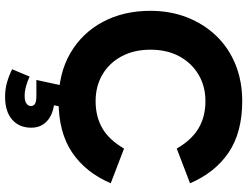

<svg xmlns="http://www.w3.org/2000/svg" viewBox="-126 -606 949 736"><g transform="rotate(90 348.0 -237.5)"><path d="M367 12Q261 12 183.5 -33Q106 -78 63.5 -157.5Q21 -237 21 -340Q21 -417 46.5 -481.5Q72 -546 118 -593.5Q164 -641 227.5 -666.5Q291 -692 367 -692Q487 -692 564 -640Q641 -588 682 -492L549 -441Q516 -498 471.5 -524.5Q427 -551 367 -551Q310 -551 265.5 -524.5Q221 -498 195.5 -451Q170 -404 170 -340Q170 -277 195.5 -229.5Q221 -182 265.5 -156Q310 -130 367 -130Q427 -130 471.5 -156Q516 -182 549 -239L682 -188Q641 -92 564 -40Q487 12 367 12ZM351 217Q321 217 295 209.5Q269 202 245 190L273 123Q290 131 309.5 136.5Q329 142 347 142Q367 142 376.5 135Q386 128 386 118Q386 108 377.5 102.5Q369 97 346 97H286L307 0H389L375 70L348 27Q406 27 437.5 51Q469 75 469 117Q469 163 438 190Q407 217 351 217Z"/></g></svg>

Font: Gabarito
Style: Bold
Weight: 700
Designer: Leandro Assis / Alvaro Franca / Felipe Casaprima
Foundry: Naipe Foundry
Version: Version 1.000